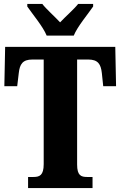

<svg xmlns="http://www.w3.org/2000/svg" viewBox="-20 -951 609 971"><path d="M216 -771H353C371 -816 425 -880 451 -918V-931H375C357 -907 309 -865 284 -838C259 -865 212 -907 194 -931H118V-918C144 -880 198 -816 216 -771ZM122 0H448V-56H421C390 -56 370 -63 370 -119V-650H426C476 -650 490 -626 495 -582L502 -515H567L563 -714H6L2 -515H67L75 -582C80 -626 94 -650 144 -650H201V-121C201 -64 180 -56 149 -56H122Z"/></svg>

Font: Noto Serif Devanagari ExtraCondensed Black
Style: Regular
Weight: 900
Width: 2
Designer: Universal Thirst, Indian Type Foundry and the Monotype Design Team
Foundry: Monotype Imaging Inc.
Version: Version 2.004